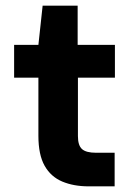

<svg xmlns="http://www.w3.org/2000/svg" viewBox="-20 -660 475 680"><path d="M294 0Q241 0 200.5 -17Q160 -34 138 -73Q116 -112 116 -179V-385H30V-501H116L131 -640H255V-501H387V-385H256V-178Q256 -145 270.5 -132Q285 -119 320 -119H386V0Z"/></svg>

Font: DM Sans 17pt ExtraBold
Style: Regular
Weight: 800
Version: Version 4.004;gftools[0.9.30]